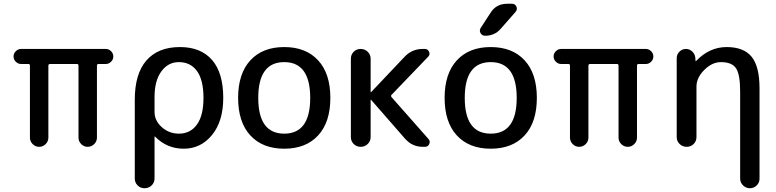

<svg xmlns="http://www.w3.org/2000/svg" viewBox="-20 -780 4122 1020"><path d="M92 -440Q76 -440 64 -452Q52 -464 52 -480Q52 -496 64 -508Q76 -520 92 -520H542Q558 -520 570 -508Q582 -496 582 -480Q582 -464 570 -452Q558 -440 542 -440H503Q495 -440 495 -431V-49Q495 -29 480.5 -14.5Q466 0 446 0Q426 0 411.5 -14.5Q397 -29 397 -49V-431Q397 -440 389 -440H246Q237 -440 237 -431V-49Q237 -29 222.5 -14.5Q208 0 188 0Q168 0 153.5 -14.5Q139 -29 139 -49V-431Q139 -440 131 -440Z M801 -265V-185Q801 -139 839.5 -104.5Q878 -70 931 -70Q991 -70 1026 -118Q1061 -166 1061 -260Q1061 -355 1026.5 -402.5Q992 -450 930 -450Q873 -450 837 -400.5Q801 -351 801 -265ZM696 168V-250Q696 -388 758 -459Q820 -530 936 -530Q1047 -530 1106.5 -461.5Q1166 -393 1166 -260Q1166 -136 1106.5 -63Q1047 10 956 10Q867 10 804 -54Q803 -55 802 -55Q801 -55 801 -54V168Q801 190 785.5 205Q770 220 748 220Q726 220 711 205Q696 190 696 168Z M1628 -260Q1628 -450 1490 -450Q1352 -450 1352 -260Q1352 -70 1490 -70Q1628 -70 1628 -260ZM1670 -60.5Q1605 10 1490 10Q1375 10 1310 -60.5Q1245 -131 1245 -260Q1245 -389 1310 -459.5Q1375 -530 1490 -530Q1605 -530 1670 -459.5Q1735 -389 1735 -260Q1735 -131 1670 -60.5Z M1844 -52V-468Q1844 -490 1859 -505Q1874 -520 1896 -520Q1918 -520 1933.5 -505Q1949 -490 1949 -468V-291Q1949 -290 1950 -290L1952 -291L2130 -479Q2169 -520 2226 -520H2237Q2253 -520 2259.5 -505Q2266 -490 2255 -479L2060 -276Q2055 -271 2060 -264L2256 -42Q2267 -30 2260.5 -15Q2254 0 2237 0H2226Q2170 0 2132 -43L1952 -249Q1951 -250 1950 -250Q1949 -250 1949 -249V-52Q1949 -30 1933.5 -15Q1918 0 1896 0Q1874 0 1859 -15Q1844 -30 1844 -52Z M2725 -260Q2725 -450 2587 -450Q2449 -450 2449 -260Q2449 -70 2587 -70Q2725 -70 2725 -260ZM2767 -60.5Q2702 10 2587 10Q2472 10 2407 -60.5Q2342 -131 2342 -260Q2342 -389 2407 -459.5Q2472 -530 2587 -530Q2702 -530 2767 -459.5Q2832 -389 2832 -260Q2832 -131 2767 -60.5ZM2674 -760H2700Q2717 -760 2723.5 -745Q2730 -730 2719 -717L2640 -627Q2608 -590 2557 -590Q2541 -590 2533 -604Q2525 -618 2534 -632L2586 -712Q2616 -760 2674 -760Z M2961 -440Q2945 -440 2933 -452Q2921 -464 2921 -480Q2921 -496 2933 -508Q2945 -520 2961 -520H3411Q3427 -520 3439 -508Q3451 -496 3451 -480Q3451 -464 3439 -452Q3427 -440 3411 -440H3372Q3364 -440 3364 -431V-49Q3364 -29 3349.5 -14.5Q3335 0 3315 0Q3295 0 3280.5 -14.5Q3266 -29 3266 -49V-431Q3266 -440 3258 -440H3115Q3106 -440 3106 -431V-49Q3106 -29 3091.5 -14.5Q3077 0 3057 0Q3037 0 3022.5 -14.5Q3008 -29 3008 -49V-431Q3008 -440 3000 -440Z M3575 -52V-471Q3575 -491 3589.5 -505.5Q3604 -520 3624 -520Q3644 -520 3658.5 -505.5Q3673 -491 3674 -471L3675 -456Q3675 -455 3676 -455Q3677 -455 3678 -456Q3749 -530 3840 -530Q3931 -530 3973 -478.5Q4015 -427 4015 -310V169Q4015 190 4000 205Q3985 220 3964 220Q3943 220 3927.5 205Q3912 190 3912 169V-295Q3912 -385 3890 -417.5Q3868 -450 3810 -450Q3763 -450 3721.5 -408.5Q3680 -367 3680 -320V-52Q3680 -30 3665 -15Q3650 0 3628 0Q3606 0 3590.5 -15Q3575 -30 3575 -52Z"/></svg>

Font: Rounded Mplus 1c Medium
Style: Regular
Weight: 500
Version: Version 1.059.20150529